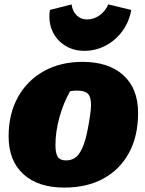

<svg xmlns="http://www.w3.org/2000/svg" viewBox="-20 -836 656 869"><path d="M271 13Q152 13 85.5 -48Q19 -109 19 -219Q19 -320 61 -396Q103 -472 178.5 -514Q254 -556 353 -556Q472 -556 538.5 -495.5Q605 -435 605 -325Q605 -220 564 -144.5Q523 -69 448.5 -28Q374 13 271 13ZM279 -110Q308 -110 327 -127.5Q346 -145 360 -185Q368 -206 375 -240.5Q382 -275 387 -308.5Q392 -342 392 -360Q392 -397 378 -411.5Q364 -426 328 -426Q312 -426 297 -423Q267 -370 249 -305Q231 -240 231 -179Q231 -142 241.5 -126Q252 -110 279 -110ZM362 -606Q311 -606 272.5 -631Q234 -656 216 -698Q198 -740 206 -791L304 -816Q308 -785 327 -766.5Q346 -748 374 -748Q404 -748 430.5 -766.5Q457 -785 470 -816L574 -791Q565 -738 534.5 -696Q504 -654 459 -630Q414 -606 362 -606Z"/></svg>

Font: Piazzolla SC Black
Style: Italic
Weight: 900
Italic angle: -11.3°
Designer: Juan Pablo del Peral
Foundry: Huerta Tipografica
Version: Version 1.330